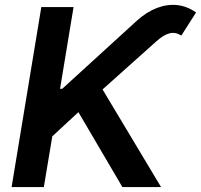

<svg xmlns="http://www.w3.org/2000/svg" viewBox="-20 -756 812 776"><path d="M26.9 0 147 -727.5H277.3L222.7 -397H231.4L534.2 -673.3Q573.7 -708.5 615 -724.1Q656.2 -739.7 696.3 -735.4Q736.3 -731 772.5 -705.6L712.9 -612.3Q689 -627.4 665 -621.3Q641.1 -615.2 611.3 -588.4L394.5 -394.5L630.9 0H474.6L296.9 -302.7L191.4 -205.1L157.2 0Z"/></svg>

Font: Inter 16pt SemiBold
Style: Italic
Weight: 600
Italic angle: -9.3988°
Version: Version 4.001;git-66647c0bb